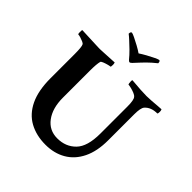

<svg xmlns="http://www.w3.org/2000/svg" viewBox="-225 -1005 1167 1167"><g transform="rotate(45 358.0 -422.0)"><path d="M350.6 4.9Q271.5 4.9 211.9 -27.8Q152.3 -60.5 119.6 -128.9Q86.9 -197.3 86.9 -303.7V-509.8Q86.9 -572.3 79.1 -585.9Q76.2 -591.8 64 -597.2Q51.8 -602.5 39.1 -606.4Q26.4 -610.4 18.6 -610.4Q14.6 -610.4 14.6 -627Q14.6 -644.5 16.6 -646.5L158.2 -640.6Q168 -639.6 202.1 -641.6Q236.3 -643.6 294.9 -646.5Q297.9 -637.7 297.9 -628.9Q297.9 -610.4 293.9 -610.4Q288.1 -610.4 273.4 -606.4Q258.8 -602.5 245.6 -597.2Q232.4 -591.8 230.5 -586.9Q223.6 -562.5 223.6 -503.9V-272.5Q223.6 -182.6 264.2 -127.9Q304.7 -73.2 374 -73.2Q446.3 -73.2 492.7 -120.6Q539.1 -168 539.1 -279.3V-511.7Q539.1 -568.4 526.4 -582Q520.5 -589.8 505.4 -596.2Q490.2 -602.5 474.1 -606.4Q458 -610.4 450.2 -610.4Q448.2 -610.4 446.8 -618.2Q445.3 -626 445.3 -635.3Q445.3 -644.5 447.3 -646.5Q492.2 -642.6 524.4 -640.6Q556.6 -638.7 576.2 -638.7Q592.8 -638.7 618.2 -640.6Q643.6 -642.6 666.5 -644.5Q689.5 -646.5 697.3 -646.5Q701.2 -639.6 701.2 -628.9Q701.2 -610.4 696.3 -610.4Q643.6 -610.4 615.2 -578.1Q601.6 -561.5 601.6 -506.8V-284.2Q601.6 -189.5 569.8 -125Q538.1 -60.5 481.4 -27.8Q424.8 4.9 350.6 4.9ZM357.4 -710.9Q352.5 -710.9 344.7 -719.7Q335.9 -730.5 325.7 -741.7Q315.4 -752.9 302.7 -765.6Q278.3 -789.1 260.7 -805.2Q243.2 -821.3 231.4 -830.1Q231.4 -848.6 241.2 -848.6Q247.1 -848.6 268.6 -838.4Q290 -828.1 315.9 -814Q341.8 -799.8 358.4 -788.1Q376 -799.8 401.4 -814Q426.8 -828.1 448.7 -838.4Q470.7 -848.6 475.6 -848.6Q485.4 -848.6 485.4 -830.1Q473.6 -821.3 455.1 -804.7Q436.5 -788.1 411.1 -761.7L372.1 -719.7Q363.3 -710.9 357.4 -710.9Z"/></g></svg>

Font: Crimson Text Bold
Style: Bold
Weight: 700
Designer: Sebastian Kosch
Foundry: Sebastian Kosch
Version: Version 1.10 July 1, 2025